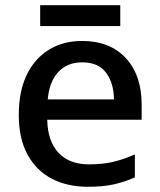

<svg xmlns="http://www.w3.org/2000/svg" viewBox="-20 -706 612 736"><path d="M295 -549Q401 -549 462 -483.5Q523 -418 523 -305V-247H161Q163 -164 204.5 -120Q246 -76 321 -76Q373 -76 413.5 -85.5Q454 -95 497 -114V-26Q456 -8 415 1Q374 10 317 10Q238 10 178.5 -21Q119 -52 85.5 -113.5Q52 -175 52 -265Q52 -356 82.5 -419Q113 -482 167.5 -515.5Q222 -549 295 -549ZM295 -467Q238 -467 203.5 -430Q169 -393 163 -325H417Q416 -388 386.5 -427.5Q357 -467 295 -467ZM441 -686V-606H134V-686Z"/></svg>

Font: Noto Sans Ethiopic Medium
Style: Regular
Weight: 500
Designer: Monotype Design Team
Foundry: Monotype Imaging Inc.
Version: Version 2.102; ttfautohint (v1.8.4.7-5d5b)